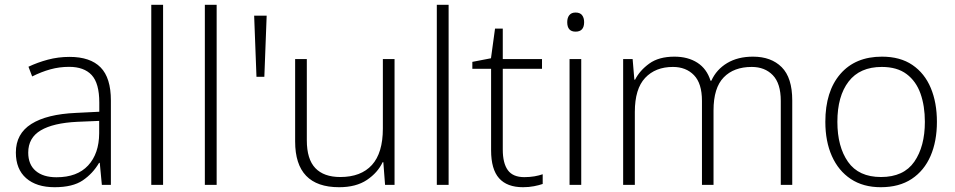

<svg xmlns="http://www.w3.org/2000/svg" viewBox="-20 -780 4031 810"><path d="M273.4 -540Q360.8 -540 404.3 -495.8Q447.8 -451.7 447.8 -356V0H409.7L400.9 -92.8H397.9Q371.6 -47.9 329.1 -19Q286.6 9.8 210.4 9.8Q133.8 9.8 90.3 -28.3Q46.9 -66.4 46.9 -136.7Q46.9 -215.8 112.3 -257.1Q177.7 -298.3 300.3 -303.7L398.9 -308.6V-347.2Q398.9 -428.7 366.7 -463.4Q334.5 -498 271.5 -498Q230.5 -498 192.6 -487.5Q154.8 -477.1 115.7 -457.5L100.1 -498.5Q138.2 -516.6 181.9 -528.3Q225.6 -540 273.4 -540ZM398.4 -270 305.7 -266.1Q204.6 -261.2 151.9 -230Q99.1 -198.7 99.1 -136.2Q99.1 -85.9 130.6 -59.1Q162.1 -32.2 218.3 -32.2Q305.7 -32.2 351.8 -82Q397.9 -131.8 398.4 -217.8Z M668 0H618.2V-759.8H668Z M894 0H844.2V-759.8H894Z M1105 -713.9 1095.2 -456.1H1062L1052.2 -713.9Z M1644.5 -530.8V0H1604.5L1597.2 -95.7H1594.2Q1573.7 -51.8 1528.1 -21Q1482.4 9.8 1410.6 9.8Q1225.1 9.8 1225.1 -183.1V-530.8H1274.4V-188Q1274.4 -108.4 1310.3 -70.8Q1346.2 -33.2 1415.5 -33.2Q1502.9 -33.2 1549.1 -84Q1595.2 -134.8 1595.2 -237.8V-530.8Z M1872.6 0H1822.8V-759.8H1872.6Z M2191.9 -32.7Q2214.8 -32.7 2234.6 -36.1Q2254.4 -39.6 2269.5 -44.9V-3.9Q2253.9 1.5 2232.7 5.6Q2211.4 9.8 2186.5 9.8Q2119.1 9.8 2085.4 -28.1Q2051.8 -65.9 2051.8 -146V-489.7H1972.7V-519L2051.3 -534.2L2068.4 -659.2H2101.1V-530.8H2266.6V-489.7H2101.1V-148.9Q2101.1 -91.8 2122.3 -62.3Q2143.6 -32.7 2191.9 -32.7Z M2408.2 -727.1Q2426.8 -727.1 2435.5 -716.1Q2444.3 -705.1 2444.3 -686.5Q2444.3 -646.5 2408.2 -646.5Q2373 -646.5 2373 -686.5Q2373 -705.1 2381.8 -716.1Q2390.6 -727.1 2408.2 -727.1ZM2432.1 -530.8V0H2382.8V-530.8Z M3156.7 -541Q3233.4 -541 3277.8 -496.6Q3322.3 -452.1 3322.3 -356.4V0H3273.9V-354.5Q3273.9 -428.2 3240.2 -462.9Q3206.5 -497.6 3151.4 -497.6Q3075.7 -497.6 3033 -453.4Q2990.2 -409.2 2990.2 -314.5V0H2941.4V-354.5Q2941.4 -428.2 2907.7 -462.9Q2874 -497.6 2818.8 -497.6Q2745.1 -497.6 2701.7 -451.4Q2658.2 -405.3 2658.2 -307.6V0H2608.9V-530.8H2648.9L2656.2 -443.8H2659.2Q2678.7 -482.4 2719 -511.7Q2759.3 -541 2825.2 -541Q2882.3 -541 2922.1 -515.4Q2961.9 -489.7 2977.5 -439.5H2981Q3002.4 -486.8 3047.6 -513.9Q3092.8 -541 3156.7 -541Z M3932.6 -266.1Q3932.6 -184.1 3905.8 -122.1Q3878.9 -60.1 3826.2 -25.1Q3773.4 9.8 3695.8 9.8Q3621.6 9.8 3569.3 -24.9Q3517.1 -59.6 3489.5 -121.6Q3461.9 -183.6 3461.9 -266.1Q3461.9 -394.5 3525.1 -467.8Q3588.4 -541 3700.7 -541Q3777.8 -541 3829.3 -505.9Q3880.9 -470.7 3906.7 -408.9Q3932.6 -347.2 3932.6 -266.1ZM3512.7 -266.1Q3512.7 -161.1 3557.6 -97.2Q3602.5 -33.2 3696.8 -33.2Q3792.5 -33.2 3837.2 -97.7Q3881.8 -162.1 3881.8 -266.1Q3881.8 -333 3863.3 -385.3Q3844.7 -437.5 3804.7 -467.5Q3764.6 -497.6 3700.2 -497.6Q3607.4 -497.6 3560.1 -436Q3512.7 -374.5 3512.7 -266.1Z"/></svg>

Font: Open Sans Light
Style: Regular
Weight: 300
Designer: Monotype Design Team
Foundry: Monotype Imaging Inc.
Version: Version 3.000; ttfautohint (v1.8.4)